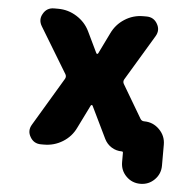

<svg xmlns="http://www.w3.org/2000/svg" viewBox="-49 -574 715 740"><g transform="rotate(5 309.0 -204.5)"><path d="M307.6 -370.1Q308.6 -367.2 311.5 -367.2Q314.5 -367.2 315.4 -370.1L354.5 -450.2Q371.1 -485.4 403.8 -506.3Q436.5 -527.3 475.6 -527.3H488.3Q516.6 -527.3 530.3 -502.9Q537.1 -491.2 537.1 -479.5Q537.1 -466.8 529.3 -454.1L423.8 -278.3Q418.9 -269.5 423.8 -260.7L500 -131.8Q504.9 -124 514.6 -124Q548.8 -124 573.2 -99.6Q597.7 -75.2 597.7 -41V40Q597.7 72.3 575.2 94.7Q552.7 117.2 520.5 117.2Q488.3 117.2 465.8 94.7Q443.4 72.3 443.4 40V3.9Q443.4 -1 438.5 -1Q417 -1 398.9 -12.2Q380.9 -23.4 371.1 -43L311.5 -166Q310.5 -168.9 307.6 -168.9Q304.7 -168.9 303.7 -166L259.8 -77.1Q243.2 -42 210 -21.5Q176.8 -1 137.7 -1H126Q97.7 -1 84 -25.4Q77.1 -37.1 77.1 -48.8Q77.1 -61.5 85 -74.2L196.3 -260.7Q201.2 -269.5 196.3 -278.3L89.8 -454.1Q82 -466.8 82 -479.5Q82 -491.2 88.9 -502.9Q102.5 -527.3 130.9 -527.3H146.5Q185.5 -527.3 218.8 -506.3Q252 -485.4 268.6 -451.2Z"/></g></svg>

Font: Gen Jyuu GothicX Heavy
Style: Bold
Weight: 900
Designer: [Source Han Sans]
Ryoko NISHIZUKA  (kana & ideographs); Paul D. Hunt (Latin, Greek & Cyrillic); Wenlong ZHANG  (bopomofo
Version: Version 1.002.20150607